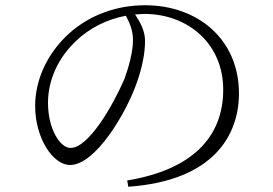

<svg xmlns="http://www.w3.org/2000/svg" viewBox="-20 -711 1040 732"><path d="M495 -656 530 -658C696 -658 831 -545 831 -369C831 -185 708 -63 465 -23L469 1C793 -22 891 -194 891 -355C891 -561 734 -691 533 -691C429 -691 326 -657 244 -584C162 -510 114 -409 114 -307C114 -184 182 -82 247 -82C344 -82 461 -279 502 -397C522 -454 533 -508 533 -555C533 -592 516 -624 495 -656ZM460 -651C476 -620 487 -594 487 -558C487 -514 471 -455 454 -409C410 -308 318 -147 249 -147C209 -147 163 -219 163 -319C163 -408 203 -491 268 -553C320 -604 389 -638 460 -651Z"/></svg>

Font: Kiri Minchoo Light
Style: Regular
Weight: 300
Designer: Ryoko NISHIZUKA 西塚涼子 (kana & ideographs); Frank Grießhammer (Latin, Greek & Cyrillic);
akenotsuki.com/eyeben/fonts/ (U+
Foundry: Adobe
akenotsuki.com/eyeben/fonts/
Version: Version 4.002;hotconv 1.0.119;makeotfexe 2.5.65604